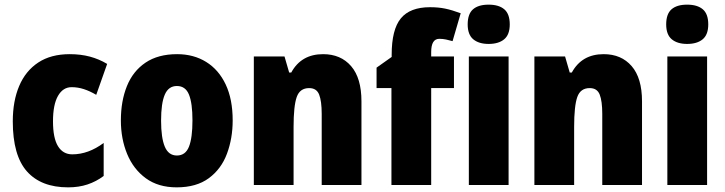

<svg xmlns="http://www.w3.org/2000/svg" viewBox="-20 -796 3118 826"><path d="M273 10Q157 10 96 -58.5Q35 -127 35 -274Q35 -361 62.5 -426Q90 -491 144.5 -527Q199 -563 280 -563Q327 -563 366.5 -552.5Q406 -542 441 -521L394 -388Q367 -404 341 -412.5Q315 -421 288 -421Q251 -421 229.5 -383.5Q208 -346 208 -274Q208 -202 229.5 -167Q251 -132 291 -132Q360 -132 426 -181V-39Q394 -15 356.5 -2.5Q319 10 273 10Z M981 -278Q981 -201 956.5 -135Q932 -69 878.5 -29.5Q825 10 740 10Q661 10 607.5 -29Q554 -68 527 -133.5Q500 -199 500 -278Q500 -361 526 -425.5Q552 -490 606 -526.5Q660 -563 742 -563Q813 -563 867 -529.5Q921 -496 951 -432.5Q981 -369 981 -278ZM673 -277Q673 -203 689 -165Q705 -127 741 -127Q778 -127 793 -165Q808 -203 808 -278Q808 -352 793 -389Q778 -426 741 -426Q705 -426 689 -389Q673 -352 673 -277Z M1370 -563Q1446 -563 1490.5 -511.5Q1535 -460 1535 -360V0H1364V-306Q1364 -361 1353 -389Q1342 -417 1310 -417Q1270 -417 1256.5 -378.5Q1243 -340 1243 -250V0H1072V-553H1204L1224 -484H1233Q1276 -563 1370 -563Z M1933 -417H1835V0H1664V-417H1600V-505L1665 -551V-560Q1665 -669 1704.5 -717Q1744 -765 1830 -765Q1866 -765 1895 -759Q1924 -753 1962 -739L1927 -619Q1913 -623 1899 -626Q1885 -629 1870 -629Q1835 -629 1835 -572V-553H1933Z M2082 -776Q2126 -776 2149.5 -756Q2173 -736 2173 -691Q2173 -647 2149 -627Q2125 -607 2082 -607Q2040 -607 2016 -627Q1992 -647 1992 -691Q1992 -736 2015 -756Q2038 -776 2082 -776ZM2168 -553V0H1997V-553Z M2577 -563Q2653 -563 2697.5 -511.5Q2742 -460 2742 -360V0H2571V-306Q2571 -361 2560 -389Q2549 -417 2517 -417Q2477 -417 2463.5 -378.5Q2450 -340 2450 -250V0H2279V-553H2411L2431 -484H2440Q2483 -563 2577 -563Z M2936 -776Q2980 -776 3003.5 -756Q3027 -736 3027 -691Q3027 -647 3003 -627Q2979 -607 2936 -607Q2894 -607 2870 -627Q2846 -647 2846 -691Q2846 -736 2869 -756Q2892 -776 2936 -776ZM3022 -553V0H2851V-553Z"/></svg>

Font: Noto Sans Gurmukhi UI Condensed Black
Style: Regular
Weight: 900
Width: 3
Designer: Jelle Bosma - Monotype Design Team
Foundry: Monotype Imaging Inc.
Version: Version 2.004; ttfautohint (v1.8.4.7-5d5b)